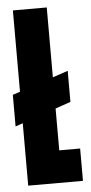

<svg xmlns="http://www.w3.org/2000/svg" viewBox="-51 -719 354 751"><g transform="rotate(-5 126.0 -344.0)"><path d="M0 -235V-359L222 -434V-312ZM29 0V-688H162V-127H244V0Z"/></g></svg>

Font: Saira UltraCondensed Black
Style: Regular
Weight: 900
Width: 1
Designer: Hector Gatti with collaboration of the Omnibus-Type team
Foundry: Omnibus-Type
Version: Version 1.101